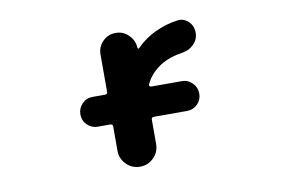

<svg xmlns="http://www.w3.org/2000/svg" viewBox="-62 -662 1125 750"><g transform="rotate(-10 500.0 -287.0)"><path d="M361.3 -94.7V-190.4Q361.3 -200.2 351.6 -200.2H301.8Q277.3 -200.2 260.3 -217.3Q243.2 -234.4 243.2 -258.8Q243.2 -283.2 260.3 -300.8Q277.3 -318.4 301.8 -318.4H351.6Q361.3 -318.4 361.3 -328.1V-475.6Q361.3 -505.9 382.3 -527.3Q403.3 -548.8 433.6 -548.8H434.6Q463.9 -548.8 485.4 -527.3Q506.8 -505.9 507.8 -476.6Q507.8 -474.6 509.8 -473.6Q511.7 -472.7 513.7 -473.6Q551.8 -512.7 601.6 -533.2Q636.7 -548.8 678.7 -554.7Q682.6 -555.7 687.5 -555.7Q707 -555.7 723.6 -541Q742.2 -522.5 742.2 -495.1Q742.2 -469.7 723.6 -450.7Q705.1 -431.6 678.7 -427.7Q626 -419.9 589.8 -397.5Q544.9 -368.2 527.3 -327.1Q526.4 -324.2 528.3 -321.3Q530.3 -318.4 534.2 -318.4H656.2Q680.7 -318.4 697.8 -300.8Q714.8 -283.2 714.8 -258.8Q714.8 -234.4 697.8 -217.3Q680.7 -200.2 656.2 -200.2H524.4Q514.6 -200.2 514.6 -190.4V-94.7Q514.6 -62.5 492.2 -40Q469.7 -17.6 438 -17.6Q406.2 -17.6 383.8 -40Q361.3 -62.5 361.3 -94.7Z"/></g></svg>

Font: Rounded-X Mgen+ 1m bold
Style: Bold
Weight: 700
Designer: [Source Han Sans]
Ryoko NISHIZUKA  (kana & ideographs); Paul D. Hunt (Latin, Greek & Cyrillic); Wenlong ZHANG  (bopomofo
Version: Version 1.059.20150602